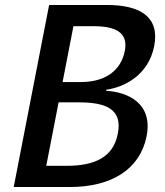

<svg xmlns="http://www.w3.org/2000/svg" viewBox="-20 -750 660 770"><path d="M35 0H260.5C427.5 0 542 -71.5 568 -204C593.5 -335.5 494 -380.5 405.5 -386L406 -390C479 -400.5 575.5 -448.5 598.5 -565.5C621 -682 542.5 -730.5 407.5 -730H177ZM165.5 -85 215 -339.5H296C401.5 -339.5 472.5 -314.5 452.5 -214C434.5 -119.5 360.5 -85 246.5 -85ZM231 -421 274.5 -645H355.5C458 -645 493 -610 480.5 -546C465.5 -467.5 402.5 -421 305 -421Z"/></svg>

Font: Monaspace Neon Medium
Style: Italic
Weight: 500
Italic angle: -11°
Designer: Riley Cran & the Lettermatic Team
Foundry: Lettermatic
Version: Version 1.200 (Monaspace Neon)